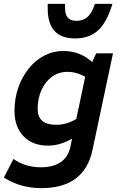

<svg xmlns="http://www.w3.org/2000/svg" viewBox="-31 -752 631 994"><path d="M183 222Q74 222 -11 167L39 71Q99 114 180 114Q311 114 334 6L342 -34Q279 2 218 2Q137 2 90.5 -47Q44 -96 44 -178Q44 -242 63.5 -298Q83 -354 117.5 -397Q152 -440 198 -464Q244 -488 297 -488Q383 -488 446 -431L467 -476H554L448 24Q406 222 183 222ZM259 -106Q315 -106 364 -136L410 -354Q366 -380 318 -380Q273 -380 238.5 -355Q204 -330 184 -286.5Q164 -243 164 -188Q164 -106 259 -106ZM358 -553Q216 -553 216 -707V-732H306V-707Q306 -644 365 -644Q400 -644 423 -665Q446 -686 460 -732H551Q523 -638 477.5 -595.5Q432 -553 358 -553Z"/></svg>

Font: Sometype Mono
Style: Bold Italic
Weight: 700
Italic angle: -12°
Monospace: yes
Designer: Ryoichi Tsunekawa
Foundry: Dharma Type
Version: Version 1.000; ttfautohint (v1.8.3)